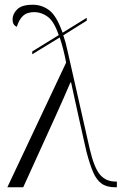

<svg xmlns="http://www.w3.org/2000/svg" viewBox="-20 -790 515 810"><path d="M259 -526Q253 -558 246 -584.5Q239 -611 232 -632L116 -561V-573L228 -642Q208 -699 182.5 -718.5Q157 -738 126 -739Q94 -739 77 -723Q60 -707 51 -677Q33 -684 33 -708Q33 -731 52.5 -750.5Q72 -770 118 -770Q157 -770 188 -746.5Q219 -723 244 -652L346 -715V-703L247 -641Q252 -627 256.5 -610.5Q261 -594 265 -575L358 -164Q377 -82 402 -53Q427 -24 468 -24H473V0H466Q430 0 408.5 -15.5Q387 -31 373 -63.5Q359 -96 345 -149Q341 -167 333 -202Q325 -237 315.5 -280Q306 -323 296.5 -366Q287 -409 280 -442H277Q263 -409 247.5 -374Q232 -339 218 -308L78 0H11Z"/></svg>

Font: Noto Serif Display SemiCondensed Light
Style: Regular
Weight: 300
Width: 4
Designer: Monotype Design Team
Foundry: Monotype Imaging Inc.
Version: Version 2.009